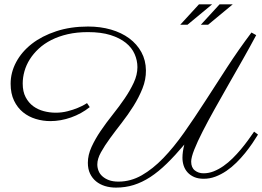

<svg xmlns="http://www.w3.org/2000/svg" viewBox="-20 -793 1217 891"><path d="M1177.2 -168.5Q1166 -149.9 1150.9 -127.7Q1135.7 -105.5 1117.2 -82.5Q1098.6 -59.6 1076.9 -38.1Q1055.2 -16.6 1030.8 0Q1006.3 16.6 980 26.6Q953.6 36.6 925.3 36.6Q899.9 36.6 881.3 28.6Q862.8 20.5 850.6 7.1Q838.4 -6.3 832.5 -23.9Q826.7 -41.5 826.7 -61Q826.7 -88.9 835.4 -122.1Q792.5 -71.3 753.9 -33.7Q715.3 3.9 677.5 28.6Q639.6 53.2 600.8 65.4Q562 77.6 518.1 77.6Q490.7 77.6 467 70.3Q443.4 63 425.8 48.6Q408.2 34.2 397.9 12.7Q387.7 -8.8 387.7 -37.6Q387.7 -73.7 404.8 -111.1Q421.9 -148.4 447.3 -185.8Q472.7 -223.1 502.7 -260.7Q532.7 -298.3 558.1 -335.4Q583.5 -372.6 600.6 -409.2Q617.7 -445.8 617.7 -481.4Q617.7 -512.7 604.7 -542.2Q591.8 -571.8 564 -594.2Q536.1 -616.7 492.7 -630.4Q449.2 -644 388.2 -644Q336.9 -644 294.4 -634.3Q252 -624.5 218.3 -607.4Q184.6 -590.3 159.7 -567.1Q134.8 -543.9 118.2 -517.6Q101.6 -491.2 93.5 -462.4Q85.4 -433.6 85.4 -405.3Q85.4 -367.7 99.1 -341.8Q112.8 -315.9 134.5 -300Q156.2 -284.2 183.6 -277.1Q210.9 -270 238.3 -270Q267.6 -270 293.9 -276.9Q320.3 -283.7 340.1 -292Q359.9 -300.3 371.6 -307.1Q383.3 -314 383.8 -314.5L396.5 -295.9Q357.9 -265.1 309.8 -248Q261.7 -231 213.9 -231Q179.2 -231 146 -241Q112.8 -251 86.9 -272Q61 -293 45.2 -325.9Q29.3 -358.9 29.3 -404.3Q29.3 -456.5 54.9 -504.6Q80.6 -552.7 127.4 -589.4Q174.3 -626 240.7 -647.9Q307.1 -669.9 388.7 -669.9Q445.8 -669.9 494.9 -655.8Q543.9 -641.6 579.8 -615Q615.7 -588.4 636.2 -550.8Q656.7 -513.2 657.2 -466.3Q657.7 -423.8 641.1 -382.3Q624.5 -340.8 599.4 -300.8Q574.2 -260.7 544.9 -223.1Q515.6 -185.5 490.5 -151.1Q465.3 -116.7 448.5 -86.2Q431.6 -55.7 431.6 -29.8Q431.6 -14.6 437.3 -0.2Q442.9 14.2 455.1 25.1Q467.3 36.1 485.6 43Q503.9 49.8 529.8 49.8Q586.4 49.8 637.7 20.5Q689 -8.8 737.8 -59.3Q786.6 -109.9 834.2 -177.5Q881.8 -245.1 931.4 -322Q981 -398.9 1034.2 -481Q1087.4 -563 1147 -642.1L1168.9 -629.9Q1140.6 -576.7 1107.2 -517.8Q1073.7 -459 1040.3 -400.4Q1006.8 -341.8 975.6 -285.9Q944.3 -230 920.2 -182.6Q896 -135.3 881.6 -98.9Q867.2 -62.5 867.2 -43Q867.2 -15.6 884 -2.2Q900.9 11.2 924.3 11.2Q948.7 11.2 971.9 2Q995.1 -7.3 1017.1 -22.7Q1039.1 -38.1 1059.1 -57.9Q1079.1 -77.6 1097.2 -99.1Q1115.2 -120.6 1130.9 -142.1Q1146.5 -163.6 1159.2 -182.1ZM850.1 -678.2H816.4L903.3 -772.9H964.4ZM945.8 -678.2H912.1L999 -772.9H1060.1Z"/></svg>

Font: Parisienne
Style: Regular
Weight: 400
Designer: Astigmatic (AOETI)
Foundry: Astigmatic (AOETI)
Version: Version 1.000